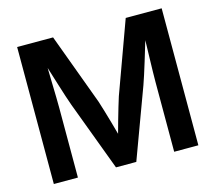

<svg xmlns="http://www.w3.org/2000/svg" viewBox="-103 -857 1107 985"><g transform="rotate(-15 450.0 -364.0)"><path d="M65.9 0V-727.5H256.8L397 -348.1Q403.8 -327.1 413.1 -296.1Q422.4 -265.1 432.4 -230Q442.4 -194.8 451.2 -162.4Q460 -129.9 465.3 -106.4H436Q441.9 -129.4 450.4 -161.9Q459 -194.3 469 -229.2Q479 -264.2 488.3 -295.7Q497.6 -327.1 504.4 -348.1L642.6 -727.5H833.5V0H705.1V-369.6Q705.1 -393.1 705.8 -425.3Q706.5 -457.5 707.5 -493.9Q708.5 -530.3 709.5 -567.4Q710.4 -604.5 710.4 -638.2H723.6Q712.9 -600.6 701.2 -561.8Q689.5 -522.9 678.5 -486.6Q667.5 -450.2 657.7 -420.2Q647.9 -390.1 640.6 -369.6L503.9 0H396L257.8 -369.6Q250.5 -389.6 240.7 -419.7Q231 -449.7 219.7 -485.8Q208.5 -522 196.3 -561Q184.1 -600.1 172.4 -638.2H188.5Q189 -605.5 189.7 -568.6Q190.4 -531.7 191.4 -495.4Q192.4 -459 193.1 -426.3Q193.8 -393.6 193.8 -369.6V0Z"/></g></svg>

Font: Inter 24pt SemiBold
Style: Regular
Weight: 600
Designer: Rasmus Andersson
Foundry: rsms
Version: Version 4.001;git-66647c0bb